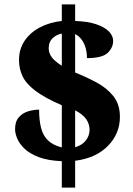

<svg xmlns="http://www.w3.org/2000/svg" viewBox="-20 -780 609 879"><path d="M263 -42Q198 -45 156.5 -61Q115 -77 91.5 -100Q68 -123 58.5 -146.5Q49 -170 49 -188Q49 -224 66.5 -243.5Q84 -263 109.5 -270.5Q135 -278 159 -278Q159 -230 168 -194.5Q177 -159 200 -137Q223 -115 263 -105V-298Q185 -332 142.5 -364Q100 -396 83.5 -430.5Q67 -465 67 -505Q67 -555 92.5 -593Q118 -631 162.5 -654.5Q207 -678 263 -684V-760H324V-684Q382 -682 420.5 -669Q459 -656 478.5 -636Q498 -616 498 -593Q498 -562 473 -538Q448 -514 378 -514Q378 -542 371 -564Q364 -586 352 -601Q340 -616 324 -624V-448Q374 -428 421 -403Q468 -378 498.5 -340.5Q529 -303 529 -245Q529 -168 474 -112Q419 -56 324 -44V79H263ZM324 -106Q356 -115 373 -137Q390 -159 390 -186Q390 -212 375 -234Q360 -256 324 -275ZM263 -626Q241 -623 222 -606Q203 -589 203 -559Q203 -545 209 -531.5Q215 -518 228.5 -505Q242 -492 263 -479Z"/></svg>

Font: Noto Serif Khmer Black
Style: Regular
Weight: 900
Version: Version 2.003